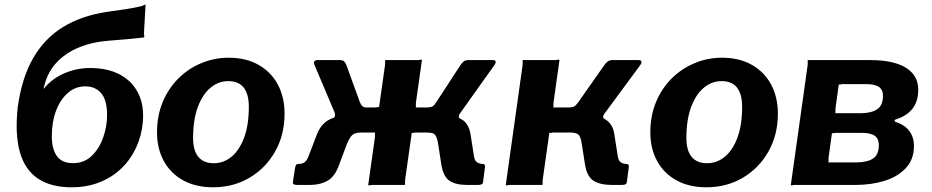

<svg xmlns="http://www.w3.org/2000/svg" viewBox="-20 -785 3955 815"><path d="M284.3 10Q196 10 140.7 -27.2Q85.4 -64.5 64.2 -139.8Q42.9 -215.2 55.2 -329.6L99 -399L158.5 -398.7Q192.6 -446 247.1 -471.2Q301.7 -496.3 362.5 -496.3Q437.5 -496.3 489.7 -468.1Q541.9 -439.9 567.3 -388.3Q592.6 -336.6 586.2 -266.6Q581.2 -208.7 557.7 -158.2Q534.2 -107.6 495 -69.9Q455.7 -32.3 402.3 -11.1Q349 10 284.3 10ZM289.6 -92.4Q337.3 -92.4 369.4 -123.4Q401.6 -154.4 418 -201.6Q434.5 -248.8 434.5 -296.5Q434.5 -359.6 409.8 -389Q385.2 -418.4 341.8 -418.4Q300.2 -418.4 268.2 -390.6Q236.1 -362.8 218 -315.2Q199.9 -267.5 199.9 -207.3Q199.9 -152.5 221.5 -122.5Q243.2 -92.4 289.6 -92.4ZM149.9 -318.4 55.2 -329.6Q72 -452.8 120 -537Q168 -621.2 247.4 -670.2Q326.8 -719.1 437.1 -735Q479.9 -741.2 511.4 -745.8Q542.8 -750.4 573.7 -757.4Q585.1 -759.8 591 -763.4Q596.9 -767 597.9 -763.7L591.4 -650.9Q591 -640.5 592.2 -633.3Q593.5 -626.2 590.2 -625.9Q544.4 -620.8 513.7 -618.1Q483.1 -615.5 443.3 -612.4Q374.1 -607.6 314.9 -583.6Q255.8 -559.5 215.9 -514.9Q176.1 -470.2 163.6 -401.4Z M884.3 10Q811.4 10 757.9 -19.3Q704.3 -48.6 675.4 -101.4Q646.5 -154.3 646.5 -223.1Q646.5 -293.4 670.6 -351.6Q694.8 -409.8 737 -451.8Q779.2 -493.9 834.4 -516.9Q889.6 -540 950.7 -540Q1024.3 -540 1077.5 -509.7Q1130.8 -479.4 1159.4 -425.9Q1187.9 -372.4 1187.9 -302.3Q1187.9 -212.6 1147.8 -141.7Q1107.7 -70.9 1039 -30.4Q970.4 10 884.3 10ZM887.6 -92.1Q929.2 -92.1 962.7 -119.7Q996.3 -147.3 1016.3 -200.8Q1036.2 -254.2 1036.2 -332.1Q1036.2 -386 1014.3 -413.4Q992.4 -440.7 948.7 -440.7Q908.1 -440.7 874.1 -413Q840.1 -385.2 819.9 -331.3Q799.6 -277.3 799.6 -199Q799.6 -146.1 822 -119.1Q844.3 -92.1 887.6 -92.1Z M1240.4 0Q1232.4 0 1227.3 -2.6Q1222.3 -5.1 1223.3 -12.4L1233 -75Q1234.7 -81.9 1237.4 -85.5Q1240.1 -89.2 1247.7 -89.2Q1263.1 -89.2 1272.9 -96.2Q1282.7 -103.3 1289.1 -120.3L1325.3 -214.8Q1335.6 -240.8 1351.5 -257.6Q1367.4 -274.4 1391.6 -283.5Q1415.9 -292.6 1449.4 -294.7L1512.8 -328.8H1564Q1575.4 -328.1 1581.7 -330.1Q1587.9 -332.1 1588.9 -328.8L1613.8 -505Q1615.2 -516.4 1614.5 -523.2Q1613.7 -530 1617 -530H1746Q1757.4 -529.3 1763.7 -531.3Q1770 -533.3 1771 -530L1746.1 -353.7Q1744.7 -343.3 1745.4 -336.1Q1746.2 -328.8 1742.9 -328.8H1816.9L1874.6 -294.7Q1924.8 -291.9 1948.1 -272.4Q1971.5 -252.9 1977.3 -214.8L1992.1 -120.3Q1995.4 -101.9 2005.7 -95.5Q2016.1 -89.2 2028.5 -89.2Q2040.5 -89.2 2038.8 -76.5L2030.5 -12.4Q2029.8 -5.1 2024.2 -2.6Q2018.7 0 2010 0H1962.8Q1914.3 0 1887.8 -17.9Q1861.3 -35.7 1853.2 -87.7L1840.5 -169.4Q1836.9 -195 1830.8 -206.1Q1824.7 -217.2 1815.2 -219.9Q1805.7 -222.5 1790.1 -222.5H1752.9Q1742.5 -223.2 1735.7 -221.2Q1729 -219.2 1728 -222.5L1700.1 -25Q1698.7 -14.6 1699.5 -7.3Q1700.2 0 1697 0H1567.9Q1557.5 -0.7 1550.7 1.3Q1544 3.3 1543 0L1570.8 -197.6Q1572.3 -209 1571.5 -215.7Q1570.7 -222.5 1574 -222.5H1513.2Q1498.1 -222.5 1487.1 -218.7Q1476.1 -214.9 1467.9 -203.3Q1459.7 -191.8 1450.8 -169.4L1420.2 -87.7Q1402.4 -35.7 1370.5 -17.9Q1338.7 0 1295.6 0ZM1529.7 -267.5 1392.9 -282.9Q1400.9 -286.3 1402.1 -293.5Q1403.3 -300.7 1399.9 -308.6L1315.3 -508.5Q1306.3 -530 1329.3 -530H1422.4Q1435.2 -530 1441.3 -524Q1447.3 -518 1450.8 -507.3L1506.6 -354.1Q1511.6 -340.3 1517.8 -334.6Q1524 -328.8 1536.4 -328.8ZM1782.5 -267.5 1789.2 -328.8Q1810.2 -328.8 1818 -334.7Q1825.8 -340.6 1833.8 -354.1L1933.9 -507.6Q1940.2 -517.4 1947.7 -523.7Q1955.1 -530 1967.7 -530H2070.8Q2092.8 -530 2078.8 -509L1933.3 -304.6Q1927.9 -297.4 1927.6 -291.1Q1927.3 -284.7 1932.8 -281Z M2126.9 0 2197.8 -505Q2199.2 -516.4 2198.4 -523.2Q2197.6 -530 2200.9 -530H2330Q2341.4 -529.3 2347.7 -531.3Q2353.9 -533.3 2354.9 -530L2330.1 -353.7Q2328.6 -343.3 2329.4 -336.1Q2330.2 -328.8 2326.9 -328.8H2426.7L2484.4 -294.7Q2534.5 -291.9 2558.7 -271.6Q2582.9 -251.4 2587.8 -214.8L2602.5 -120.3Q2605.8 -101.9 2615.8 -95.5Q2625.8 -89.2 2638.3 -89.2Q2651 -89.2 2649.2 -76.5L2641 -13.1Q2640.3 -5.9 2635.4 -2.9Q2630.6 0 2619 0H2576.2Q2527.7 0 2499.4 -17.9Q2471.2 -35.7 2463 -87.7L2450.3 -169.4Q2445.5 -205.9 2434.6 -214.2Q2423.7 -222.5 2400.5 -222.5H2336.9Q2326.5 -223.2 2319.7 -221.2Q2313 -219.2 2312 -222.5L2284.1 -25Q2282.7 -14.6 2283.4 -7.3Q2284.2 0 2280.9 0H2151.9Q2141.5 -0.7 2134.7 1.3Q2127.9 3.3 2126.9 0ZM2392.6 -267.5 2391.8 -328.8Q2412.8 -328.8 2420 -334.7Q2427.2 -340.6 2436.7 -354.1L2544.3 -507.3Q2550.9 -517.7 2559.5 -523.9Q2568 -530 2579.1 -530H2689.2Q2700.6 -530 2702.6 -524.1Q2704.5 -518.3 2697.2 -507.9L2546.2 -303.1Q2533.9 -286.4 2546.2 -279.3Z M2978.3 10Q2905.4 10 2851.9 -19.3Q2798.3 -48.6 2769.4 -101.4Q2740.5 -154.3 2740.5 -223.1Q2740.5 -293.4 2764.6 -351.6Q2788.8 -409.8 2831 -451.8Q2873.2 -493.9 2928.4 -516.9Q2983.6 -540 3044.7 -540Q3118.3 -540 3171.5 -509.7Q3224.8 -479.4 3253.4 -425.9Q3281.9 -372.4 3281.9 -302.3Q3281.9 -212.6 3241.8 -141.7Q3201.7 -70.9 3133 -30.4Q3064.4 10 2978.3 10ZM2981.6 -92.1Q3023.2 -92.1 3056.7 -119.7Q3090.3 -147.3 3110.3 -200.8Q3130.2 -254.2 3130.2 -332.1Q3130.2 -386 3108.3 -413.4Q3086.4 -440.7 3042.7 -440.7Q3002.1 -440.7 2968.1 -413Q2934.1 -385.2 2913.9 -331.3Q2893.6 -277.3 2893.6 -199Q2893.6 -146.1 2916 -119.1Q2938.3 -92.1 2981.6 -92.1Z M3336.9 0 3407.8 -505Q3409.2 -516.4 3408.4 -523.2Q3407.6 -530 3410.9 -530H3673.4Q3774.9 -529.7 3826.4 -496.8Q3877.8 -463.9 3877.8 -404.6Q3877.8 -355 3853.3 -323.7Q3828.7 -292.4 3782.3 -278.1Q3778.3 -277.1 3777.4 -273.4Q3776.6 -269.7 3780.3 -268Q3820.8 -255.1 3840.2 -228.6Q3859.6 -202 3859.6 -165.7Q3859.6 -109 3825.9 -72.4Q3792.3 -35.7 3736.4 -18Q3680.5 -0.3 3613.5 0H3361.9Q3351.5 -0.7 3344.7 1.3Q3337.9 3.3 3336.9 0ZM3615.9 -95.6Q3661.4 -96.1 3685.9 -112.1Q3710.4 -128.1 3710.4 -169.1Q3710.4 -197.3 3691.8 -209.5Q3673.1 -221.6 3632.9 -221.1H3536.7Q3526.2 -221.8 3519.5 -219.8Q3512.7 -217.8 3511.7 -221.1L3497.7 -120.5Q3496.2 -110.1 3497 -102.8Q3497.8 -95.6 3494.5 -95.6ZM3638.7 -304.5Q3681.7 -305.7 3704.8 -322.1Q3728 -338.6 3728 -378.9Q3728 -404.5 3710.1 -416.4Q3692.2 -428.3 3653.7 -428H3565.7Q3555.3 -428.7 3548.5 -426.7Q3541.7 -424.7 3540.7 -428L3527 -329.5Q3525.5 -319.1 3526.3 -311.8Q3527.1 -304.5 3523.8 -304.5Z"/></svg>

Font: Libre Franklin Thin
Style: Italic
Weight: 100
Italic angle: -8°
Designer: Pablo Impallari, Rodrigo Fuenzalida, Nhung Nguyen
Foundry: Impallari Type
Version: Version 3.000